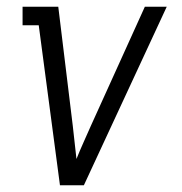

<svg xmlns="http://www.w3.org/2000/svg" viewBox="-20 -550 540 570"><path d="M158 0 95 -475H47V-530H153L196 -177Q199 -152 201.5 -127.5Q204 -103 207 -78Q217 -103 228 -127.5Q239 -152 250 -177L410 -530H475L229 0Z"/></svg>

Font: Iosevka Slab Light
Style: Italic
Weight: 300
Italic angle: -9°
Monospace: yes
Designer: Belleve Invis
Foundry: Belleve Invis
Version: Version 11.1.1; ttfautohint (v1.8.3)